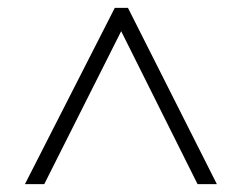

<svg xmlns="http://www.w3.org/2000/svg" viewBox="-20 -739 611 485"><path d="M43 -273.9 270 -719.2H303.2L527.8 -273.9H479L286.1 -660.2L91.8 -273.9Z"/></svg>

Font: OpenSans-Light
Style: Regular
Weight: 300
Foundry: Ascender Corporation
Version: Version 1.10